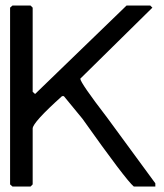

<svg xmlns="http://www.w3.org/2000/svg" viewBox="-20 -685 596 697"><path d="M25.4 -665H90.8L98.6 -657.2V-351.6L107.4 -343.8L439.5 -665H525.4L533.2 -657.2L271.5 -399.4Q271.5 -384.8 369.1 -257.8L543.9 -19.5V-7.8H465.8Q436.5 -32.2 279.3 -253.9L211.9 -335.9H205.1Q99.6 -241.2 98.6 -218.8V-15.6L90.8 -7.8H25.4L16.6 -15.6V-657.2Z"/></svg>

Font: Urdu Khush Khati
Style: Regular
Weight: 400
Version: Version 001.500